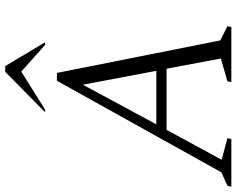

<svg xmlns="http://www.w3.org/2000/svg" viewBox="-120 -797 902 732"><g transform="rotate(-90 331.0 -431.0)"><path d="M-15 0 -11 -15 40 -38 389 -665H419L543 -42L597 -15L594 0H384L387 -15L474 -40L435 -247H202L88 -37L170 -15L167 0ZM223 -286H427L374 -566ZM269 -710 423 -862H445L536 -710H526L424 -801L279 -710Z"/></g></svg>

Font: Spectral SC Light
Style: Italic
Weight: 300
Italic angle: -10°
Designer: Jean-Baptiste Levee
Foundry: Production Type
Version: Version 2.001